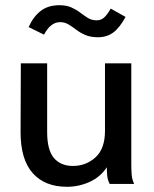

<svg xmlns="http://www.w3.org/2000/svg" viewBox="-20 -706 590 737"><path d="M237 11Q152 11 105.5 -41.5Q59 -94 59 -198L60 -463H161V-199Q161 -130 187 -99.5Q213 -69 260 -69Q310 -69 346.5 -102Q383 -135 383 -204V-463H484V-73Q484 -53 485.5 -35Q487 -17 495 0H401Q393 -16 391.5 -32Q390 -48 390 -64Q366 -27 324.5 -8Q283 11 237 11ZM405 -673 462 -641Q439 -599 414.5 -581Q390 -563 356 -563Q328 -563 308 -571.5Q288 -580 272.5 -592Q257 -604 242.5 -612.5Q228 -621 211 -621Q174 -621 149 -573L90 -602Q107 -641 135.5 -663.5Q164 -686 208 -686Q235 -686 254 -677.5Q273 -669 288 -657.5Q303 -646 317.5 -637Q332 -628 351 -628Q368 -628 380 -639Q392 -650 405 -673Z"/></svg>

Font: Inconsolata SemiExpanded SemiBold
Style: Regular
Weight: 600
Width: 6
Monospace: yes
Designer: Raph Levien, Cyreal, Brenton Simpson
Foundry: Raph Levien, Cyreal, Google
Version: Version 3.001; ttfautohint (v1.8.2.53-6de2)